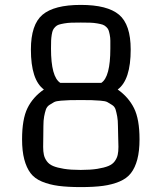

<svg xmlns="http://www.w3.org/2000/svg" viewBox="-20 -755 637 783"><path d="M309 8H310Q256 8 218.5 3Q181 -2 151 -14.5Q121 -27 104.5 -49Q88 -71 79 -105Q70 -139 70 -187Q70 -269 92 -314Q114 -359 159 -390Q106 -429 106 -553Q106 -655 153.5 -695Q201 -735 309.5 -735Q418 -735 465.5 -695Q513 -655 513 -553Q513 -429 460 -390Q504 -359 526.5 -314Q549 -269 549 -187Q549 -139 540 -105Q531 -71 514 -49Q497 -27 467 -14.5Q437 -2 400 3Q363 8 309 8ZM309 -347H310Q279 -347 264 -346.5Q249 -346 229 -344.5Q209 -343 200.5 -338.5Q192 -334 181.5 -327Q171 -320 167 -308Q163 -296 160 -280Q157 -264 157 -241Q157 -224 156.5 -196Q156 -168 156 -156Q156 -137 159 -123.5Q162 -110 171 -97.5Q180 -85 196.5 -78Q213 -71 241 -66.5Q269 -62 309 -62Q349 -62 377 -66.5Q405 -71 422 -78Q439 -85 448 -97.5Q457 -110 460 -123.5Q463 -137 463 -156Q463 -168 462 -196Q461 -224 461 -241Q461 -264 458 -280Q455 -296 451.5 -308Q448 -320 437 -327Q426 -334 418 -338.5Q410 -343 389.5 -344.5Q369 -346 354.5 -346.5Q340 -347 309 -347ZM309 -663H310Q286 -663 271 -662.5Q256 -662 242 -659.5Q228 -657 220 -654.5Q212 -652 205.5 -645.5Q199 -639 196 -632.5Q193 -626 191 -613.5Q189 -601 188.5 -589.5Q188 -578 188 -557Q188 -441 226 -417H309H393Q430 -441 430 -557Q430 -578 430 -589.5Q430 -601 427.5 -613.5Q425 -626 422.5 -632.5Q420 -639 413 -645.5Q406 -652 398.5 -654.5Q391 -657 377 -659.5Q363 -662 347.5 -662.5Q332 -663 309 -663Z"/></svg>

Font: Myanmar Chatu
Style: Regular
Weight: 400
Designer: Danh Hong
Foundry: Google Inc.
Version: Version 2.00 November 20, 2015